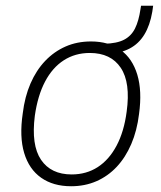

<svg xmlns="http://www.w3.org/2000/svg" viewBox="-20 -639 561 667"><path d="M227 8Q165 8 123 -21.5Q81 -51 64 -107.5Q47 -164 59 -245Q66 -303 86 -349Q106 -395 137 -427.5Q168 -460 208 -477.5Q248 -495 296 -495Q358 -495 399 -465.5Q440 -436 457 -379.5Q474 -323 463 -243Q456 -185 436 -138.5Q416 -92 385.5 -59.5Q355 -27 315 -9.5Q275 8 227 8ZM229 -33Q280 -33 319.5 -58.5Q359 -84 385 -133Q411 -182 420 -251Q434 -352 399.5 -403.5Q365 -455 292 -455Q241 -455 201.5 -429.5Q162 -404 136.5 -355.5Q111 -307 101 -237Q88 -135 122.5 -84Q157 -33 229 -33ZM354 -451 338 -465 342 -487Q386 -488 411 -501Q436 -514 449 -540Q462 -566 468 -607L470 -619H512L509 -598Q501 -551 481.5 -519Q462 -487 430.5 -470.5Q399 -454 354 -451Z"/></svg>

Font: Nunito Sans 10pt SemiCondensed ExtraLight
Style: Italic
Weight: 250
Width: 4
Italic angle: -9°
Designer: Vernon Adams
Foundry: Vernon Adams
Version: Version 3.101;gftools[0.9.27]